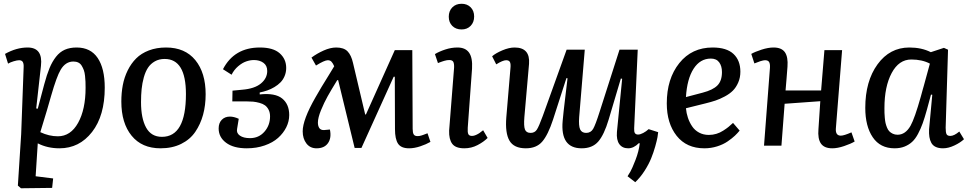

<svg xmlns="http://www.w3.org/2000/svg" viewBox="-20 -776 5162 1023"><path d="M106 -418Q106.9 -437 101.3 -446Q95.7 -455.1 82 -455.1Q71.3 -455.1 52.7 -449.5Q34.2 -443.8 22.9 -437L6.8 -488.8Q67.4 -522.9 127 -522.9Q209.5 -522.9 198.2 -424.8L172.9 -198.2L181.2 -196.8L215.8 -327.1Q229.5 -378.4 243.9 -413.1Q258.3 -447.8 278.3 -473.4Q298.3 -499 325.2 -511Q352.1 -522.9 388.2 -522.9Q462.9 -522.9 500.5 -467Q538.1 -411.1 538.1 -309.1Q538.1 -159.7 470.5 -72.8Q402.8 14.2 296.9 14.2Q232.9 14.2 181.2 -12.2L169.9 163.1L263.2 174.8L257.8 225.1L91.8 227.1L75.2 212.9L92.8 -61ZM371.1 -448.2Q329.1 -448.2 303.2 -404.3Q282.2 -369.6 252 -264.2Q249 -253.9 242.7 -231.9Q234.4 -203.1 230 -188L194.8 -71.8Q241.7 -49.8 288.1 -49.8Q356.4 -49.8 396.2 -121.6Q436 -193.4 436 -308.1Q436 -327.1 435.5 -340.3Q435.1 -353.5 433.1 -371.6Q431.2 -389.6 426.8 -401.9Q422.4 -414.1 415.5 -425.5Q408.7 -437 397.5 -442.6Q386.2 -448.2 371.1 -448.2Z M626.5 -234.9Q626.5 -281.2 634.3 -322.5Q642.1 -363.8 660.4 -400.9Q678.7 -438 705.6 -464.8Q732.4 -491.7 773.2 -507.3Q814 -522.9 864.7 -522.9Q965.8 -522.9 1020.8 -455.6Q1075.7 -388.2 1075.7 -273.9Q1075.7 -214.8 1062 -164.6Q1048.3 -114.3 1020.5 -73.5Q992.7 -32.7 945.3 -9.3Q897.9 14.2 835.4 14.2Q735.8 14.2 681.2 -53Q626.5 -120.1 626.5 -234.9ZM842.8 -46.9Q970.7 -46.9 970.7 -274.9Q970.7 -461.9 857.4 -461.9Q827.6 -461.9 804.9 -449Q782.2 -436 768.6 -415.3Q754.9 -394.5 746.3 -363.8Q737.8 -333 734.6 -301.5Q731.4 -270 731.4 -231.9Q731.4 -145.5 758.5 -96.2Q785.6 -46.9 842.8 -46.9Z M1252 -143.1Q1226.1 -154.8 1205.1 -154.8Q1178.2 -154.8 1161.6 -137.7Q1145 -120.6 1145 -91.8Q1145 -44.9 1184.6 -15.4Q1224.1 14.2 1294.9 14.2Q1346.7 14.2 1390.1 -1Q1433.6 -16.1 1461.7 -41.3Q1489.7 -66.4 1505.4 -97.9Q1521 -129.4 1521 -163.1Q1521 -220.7 1483.4 -251.2Q1445.8 -281.7 1363.8 -272.9V-283.2Q1385.3 -287.6 1404.3 -294.2Q1423.3 -300.8 1442.1 -312Q1460.9 -323.2 1474.6 -337.2Q1488.3 -351.1 1496.6 -371.1Q1504.9 -391.1 1504.9 -414.1Q1504.9 -461.4 1470.2 -492.2Q1435.5 -522.9 1364.7 -522.9Q1228 -522.9 1168 -407.2L1213.9 -377.9Q1227.1 -404.3 1248.8 -422.9Q1270.5 -441.4 1291.7 -448.7Q1313 -456.1 1333 -456.1Q1363.3 -456.1 1383.5 -441.4Q1403.8 -426.8 1403.8 -397.9Q1403.8 -358.9 1370.1 -331.1Q1336.4 -303.2 1270 -297.9L1218.8 -293L1217.8 -235.8H1292Q1312.5 -235.8 1328.4 -234.4Q1344.2 -232.9 1362.3 -228Q1380.4 -223.1 1391.8 -214.8Q1403.3 -206.5 1411.1 -191.4Q1418.9 -176.3 1418.9 -155.8Q1418.9 -108.4 1388.9 -74.2Q1358.9 -40 1312 -40Q1277.3 -40 1258.1 -53.5Q1238.8 -66.9 1243.2 -88.9Z M1905.8 12.2H1869.6L1781.7 -349.1H1776.9Q1744.1 -295.9 1725.6 -262.7Q1707 -229.5 1690.4 -189Q1673.8 -148.4 1673.8 -123Q1673.8 -104.5 1681.4 -93.5Q1689 -82.5 1706.5 -83L1737.8 -85.9Q1747.1 -41.5 1727.8 -13.7Q1708.5 14.2 1666.5 14.2Q1632.3 14.2 1612.5 -11.7Q1592.8 -37.6 1592.8 -76.2Q1592.8 -138.2 1660.6 -256.8Q1675.3 -283.2 1693.1 -312.5Q1710.9 -341.8 1731.2 -374.5Q1751.5 -407.2 1760.7 -422.9Q1753.9 -439 1746.3 -447Q1738.8 -455.1 1726.6 -455.1Q1709 -455.1 1663.6 -426.8L1639.6 -469.2Q1668.5 -490.7 1704.3 -506.8Q1740.2 -522.9 1771.5 -522.9Q1812 -522.9 1831.8 -502.4Q1851.6 -481.9 1860.8 -440.9L1925.8 -166H1929.7L2083.5 -508.8H2176.8L2178.7 -89.8Q2178.7 -68.8 2184.3 -59.8Q2189.9 -50.8 2204.6 -50.8Q2209.5 -50.8 2214.4 -51.5Q2219.2 -52.2 2225.1 -54Q2231 -55.7 2234.6 -57.1Q2238.3 -58.6 2246.1 -61.5Q2253.9 -64.5 2257.8 -65.9L2273.4 -20Q2250.5 -6.8 2219 3.7Q2187.5 14.2 2159.7 14.2Q2117.2 14.2 2100.8 -10.5Q2084.5 -35.2 2084.5 -87.9L2083.5 -367.2H2077.6Z M2439.5 -755.9Q2469.2 -755.9 2487.8 -737.1Q2506.3 -718.3 2506.3 -688Q2506.3 -657.7 2487.8 -638.4Q2469.2 -619.1 2439.5 -619.1Q2408.7 -619.1 2389.9 -637.9Q2371.1 -656.7 2371.1 -687Q2371.1 -717.3 2389.9 -736.6Q2408.7 -755.9 2439.5 -755.9ZM2399.4 -415Q2400.4 -436.5 2395.3 -446.3Q2390.1 -456.1 2374 -456.1Q2367.7 -456.1 2361.1 -455.1Q2354.5 -454.1 2347.4 -451.9Q2340.3 -449.7 2335.7 -448.2Q2331.1 -446.8 2323.5 -443.8Q2315.9 -440.9 2313.5 -439.9L2297.4 -487.8Q2319.8 -501.5 2352.3 -512.2Q2384.8 -522.9 2417.5 -522.9Q2460 -522.9 2479.2 -495.6Q2498.5 -468.3 2495.1 -410.2L2472.2 -95.2Q2470.7 -71.8 2475.1 -61.8Q2479.5 -51.8 2495.1 -51.8Q2504.9 -51.8 2516.1 -56.9Q2527.3 -62 2534.4 -66.9Q2541.5 -71.8 2554.2 -82L2578.1 -41Q2557.1 -20 2524.4 -2.9Q2491.7 14.2 2454.1 14.2Q2407.2 14.2 2389.4 -10Q2371.6 -34.2 2373 -80.1Z M2602.1 -476.1Q2621.1 -492.7 2656.7 -507.8Q2692.4 -522.9 2721.7 -522.9Q2805.2 -522.9 2798.8 -436L2773.9 -151.9Q2770 -104 2777.1 -85.9Q2784.2 -67.9 2807.1 -67.9Q2829.1 -67.9 2840.3 -85.2Q2851.6 -102.5 2871.6 -157.2Q2877 -171.9 2879.9 -180.2L2999 -511.2H3095.7L3065.9 -151.9Q3062.5 -105.5 3071 -86.7Q3079.6 -67.9 3103 -67.9Q3127.9 -67.9 3140.4 -89.4Q3152.8 -110.8 3174.8 -180.2L3280.8 -511.2H3377.9L3358.9 -92.8Q3357.9 -74.7 3362.8 -66.9Q3367.7 -59.1 3379.9 -59.1Q3391.1 -59.1 3407 -67.4Q3422.9 -75.7 3436 -87.9L3486.8 -71.8Q3486.3 -63 3483.2 -45.2Q3480 -27.3 3471.2 4.2Q3462.4 35.6 3449.7 67.1Q3437 98.6 3414.6 133.8Q3392.1 168.9 3364.7 194.8L3323.7 163.1Q3329.6 154.3 3338.9 138.2Q3348.1 122.1 3366 76.2Q3383.8 30.3 3388.7 -12.2L3383.8 -13.2Q3356.4 14.2 3327.1 14.2Q3295.9 14.2 3279.8 -8.1Q3263.7 -30.3 3267.1 -73.2L3294.9 -356L3288.1 -357.9L3223.1 -139.2Q3198.7 -57.6 3167.5 -21.7Q3136.2 14.2 3079.1 14.2Q2964.4 14.2 2978 -132.8Q2981.4 -172.4 2991.5 -254.9Q3001.5 -337.4 3003.9 -358.9L2998 -359.9L2926.8 -139.2Q2899.9 -57.1 2869.1 -21.5Q2838.4 14.2 2781.7 14.2Q2718.3 14.2 2694.6 -26.4Q2670.9 -66.9 2677.7 -150.9L2699.7 -412.1Q2702.1 -434.6 2697.3 -444.8Q2692.4 -455.1 2676.8 -455.1Q2659.2 -455.1 2624 -433.1Z M3776.9 -522.9Q3851.6 -522.9 3888.2 -488.5Q3924.8 -454.1 3924.8 -394Q3924.8 -362.3 3913.3 -336.2Q3901.9 -310.1 3884.8 -293Q3867.7 -275.9 3841.6 -262Q3815.4 -248 3792 -240.2Q3768.6 -232.4 3738.8 -225.1L3634.8 -199.2Q3637.2 -172.9 3645.3 -148.7Q3653.3 -124.5 3667.5 -103.3Q3681.6 -82 3704.6 -69.6Q3727.5 -57.1 3756.8 -57.1Q3777.8 -57.1 3797.1 -63Q3816.4 -68.8 3833.7 -80.1Q3851.1 -91.3 3861.3 -99.6Q3871.6 -107.9 3885.7 -121.1L3920.9 -80.1Q3909.7 -66.4 3895.3 -52.7Q3880.9 -39.1 3857.2 -22.7Q3833.5 -6.3 3801 3.9Q3768.6 14.2 3732.9 14.2Q3638.2 14.2 3585.4 -52.2Q3532.7 -118.7 3532.7 -225.1Q3532.7 -356.4 3599.4 -439.7Q3666 -522.9 3776.9 -522.9ZM3826.7 -392.1Q3826.7 -423.8 3812 -443.8Q3797.4 -463.9 3767.6 -463.9Q3710.4 -463.9 3675.5 -409.7Q3640.6 -355.5 3634.8 -258.8L3723.6 -282.2Q3778.3 -296.4 3802.5 -320.8Q3826.7 -345.2 3826.7 -392.1Z M4350.6 -236.8 4160.6 -223.1 4143.6 0H4050.8L4082.5 -416Q4083.5 -437 4077.6 -446Q4071.8 -455.1 4056.6 -455.1Q4050.8 -455.1 4043 -453.1Q4035.2 -451.2 4030.5 -449.7Q4025.9 -448.2 4014.2 -443.6Q4002.4 -439 3999.5 -438L3982.9 -488.8Q4002.4 -500 4037.8 -511.5Q4073.2 -522.9 4101.6 -522.9Q4144.5 -522.9 4162.1 -497.6Q4179.7 -472.2 4175.8 -420.9Q4174.8 -398.9 4170.7 -355.2Q4166.5 -311.5 4165.5 -293.9H4355L4372.6 -508.8H4466.8L4433.6 -91.8Q4430.7 -53.2 4460 -53.2Q4476.6 -53.2 4516.6 -70.8L4533.7 -22Q4513.2 -9.8 4477.8 2.2Q4442.4 14.2 4414.6 14.2Q4371.6 14.2 4354 -11.2Q4336.4 -36.6 4340.8 -87.9Z M5018.6 -95.2Q5018.6 -70.8 5023.2 -61.3Q5027.8 -51.8 5043.5 -51.8Q5063.5 -51.8 5091.3 -75.2L5116.2 -34.2Q5097.2 -16.1 5065.2 -1Q5033.2 14.2 5004.4 14.2Q4981.4 14.2 4965.8 6.8Q4950.2 -0.5 4942.4 -14.6Q4934.6 -28.8 4931.9 -46.4Q4929.2 -64 4930.2 -86.9L4947.3 -271L4940.4 -272L4918.5 -190.9Q4906.7 -148.4 4896.2 -119.1Q4885.7 -89.8 4871.3 -62.7Q4856.9 -35.6 4839.8 -20Q4822.8 -4.4 4799.6 4.9Q4776.4 14.2 4746.6 14.2Q4669.9 14.2 4630.1 -44.7Q4590.3 -103.5 4590.3 -201.2Q4590.3 -343.3 4655.5 -433.1Q4720.7 -522.9 4825.2 -522.9Q4890.6 -522.9 4939.5 -498L5009.3 -521L5031.2 -511.2ZM4762.2 -58.1Q4804.2 -58.1 4831.5 -106Q4853.5 -145 4886.2 -261.2Q4889.6 -273.9 4897 -300.8Q4899.9 -311 4901.4 -315.9L4934.6 -437Q4893.1 -459 4835.4 -459Q4769.5 -459 4731 -387Q4692.4 -314.9 4692.4 -200.2Q4692.4 -184.6 4692.6 -174.6Q4692.9 -164.6 4694.3 -148.2Q4695.8 -131.8 4698.2 -120.8Q4700.7 -109.9 4705.8 -96.9Q4710.9 -84 4718.3 -76.4Q4725.6 -68.8 4736.8 -63.5Q4748 -58.1 4762.2 -58.1Z"/></svg>

Font: Literata Book Medium
Style: Italic
Weight: 500
Italic angle: -3°
Designer: Latin by Veronika Burian and Jose Scaglione. Greek by Irene Vlachou. Cyrillic by Vera Evstafieva
Foundry: TypeTogether
Version: Version 1.003;PS 001.003;hotconv 1.0.88;makeotf.lib2.5.64775